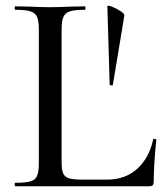

<svg xmlns="http://www.w3.org/2000/svg" viewBox="-20 -647 577 667"><path d="M267 -23H352Q415 -23 456.5 -60.5Q498 -98 512 -162Q512 -165 517.5 -164.5Q523 -164 523 -161Q514 -73 514 -15Q514 -7 510.5 -3.5Q507 0 499 0H33Q31 0 31 -6Q31 -12 33 -12Q69 -12 86 -17Q103 -22 109 -36.5Q115 -51 115 -81V-544Q115 -574 109 -588Q103 -602 86 -607.5Q69 -613 33 -613Q31 -613 31 -619Q31 -625 33 -625L83 -624Q127 -622 154 -622Q181 -622 225 -624L275 -625Q277 -625 277 -619Q277 -613 275 -613Q239 -613 222.5 -607.5Q206 -602 200 -587.5Q194 -573 194 -543V-85Q194 -57 199.5 -44.5Q205 -32 220 -27.5Q235 -23 267 -23ZM412 -593 372 -352Q371 -350 366 -350.5Q361 -351 361 -353L353 -625Q353 -630 368.5 -624Q384 -618 398.5 -608.5Q413 -599 412 -593Z"/></svg>

Font: Cormorant SC Medium
Style: Regular
Weight: 500
Designer: Christian Thalmann (Catharsis Fonts)
Foundry: Catharsis Fonts
Version: Version 4.000